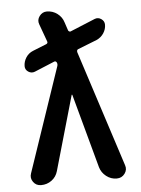

<svg xmlns="http://www.w3.org/2000/svg" viewBox="-53 -782 606 824"><g transform="rotate(-5 250.0 -370.0)"><path d="M90.8 0Q69.3 0 57.1 -17.1Q44.9 -34.2 51.8 -53.7L204.1 -502Q207 -509.8 204.1 -517.6Q200.2 -525.4 193.4 -523.4L106.4 -487.3Q91.8 -481.4 78.1 -490.2Q64.5 -499 64.5 -514.6Q64.5 -534.2 75.7 -551.8Q86.9 -569.3 106.4 -577.1L165 -600.6Q173.8 -604.5 169.9 -613.3L142.6 -688.5Q135.7 -707 147.9 -723.6Q160.2 -740.2 179.7 -740.2Q205.1 -740.2 225.1 -725.1Q245.1 -710 252 -686.5L263.7 -651.4Q264.6 -648.4 268.6 -646.5Q272.5 -644.5 275.4 -646.5L381.8 -690.4Q396.5 -696.3 410.2 -687Q423.8 -677.7 423.8 -662.1Q423.8 -642.6 412.6 -625.5Q401.4 -608.4 381.8 -599.6L299.8 -567.4Q293 -564.5 294.9 -554.7L457 -53.7Q463.9 -34.2 451.2 -17.1Q438.5 0 417 0H416Q391.6 0 371.6 -15.6Q351.6 -31.2 344.7 -54.7L257.8 -374Q257.8 -375 255.9 -375Q254.9 -375 254.9 -374L163.1 -53.7Q156.2 -29.3 136.2 -14.6Q116.2 0 90.8 0Z"/></g></svg>

Font: Rounded Mgen+ 1m medium
Style: Regular
Weight: 500
Designer: [Source Han Sans]
Ryoko NISHIZUKA  (kana & ideographs); Paul D. Hunt (Latin, Greek & Cyrillic); Wenlong ZHANG  (bopomofo
Version: Version 1.059.20150602